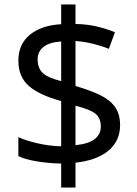

<svg xmlns="http://www.w3.org/2000/svg" viewBox="-20 -779 612 857"><path d="M253 -49Q198 -50 146 -58.5Q94 -67 62 -82V-167Q96 -151 149 -139Q202 -127 253 -126V-328Q154 -355 108 -396Q62 -437 62 -508Q62 -582 113.5 -624Q165 -666 253 -671V-759H317V-672Q370 -671 413.5 -660.5Q457 -650 493 -635L466 -561Q434 -574 395.5 -583.5Q357 -593 317 -596V-395Q383 -376 427 -354.5Q471 -333 493.5 -301.5Q516 -270 516 -220Q516 -150 464 -106.5Q412 -63 317 -53V58H253ZM253 -594Q199 -590 173.5 -569Q148 -548 148 -515Q148 -475 170.5 -453.5Q193 -432 253 -417ZM317 -131Q376 -137 403 -158.5Q430 -180 430 -214Q430 -252 406 -271.5Q382 -291 317 -307Z"/></svg>

Font: Noto Sans Gunjala Gondi Semibold
Style: Regular
Weight: 600
Designer: Ek Type
Foundry: Ek Type
Version: Version 1.004; ttfautohint (v1.8.4.7-5d5b)